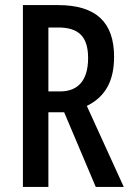

<svg xmlns="http://www.w3.org/2000/svg" viewBox="-20 -734 516 754"><path d="M208 -714H70V0H170V-293H232L356 0H466L321 -318C396 -355 428 -419 428 -511C428 -646 358 -714 208 -714ZM209 -626C289 -626 326 -590 326 -506C326 -419 287 -375 216 -375H170V-626Z"/></svg>

Font: Noto Sans Armenian ExtraCondensed Medium
Style: Regular
Weight: 500
Width: 2
Designer: Monotype Design Team
Foundry: Monotype Imaging Inc.
Version: Version 2.008